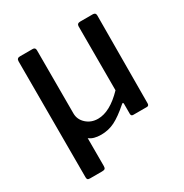

<svg xmlns="http://www.w3.org/2000/svg" viewBox="-162 -657 907 948"><g transform="rotate(-30 291.5 -182.5)"><path d="M407 -149V-513Q407 -530 426 -530H498Q514 -530 514 -514L512 -14Q512 0 500 0H422Q410 0 410 -13V-69Q410 -82 400 -73Q351 -30 315 -12Q279 6 237 6Q193 6 170 -13V146Q170 157 165.5 161Q161 165 149 165H81Q71 165 67.5 161.5Q64 158 64 149V-512Q64 -530 82 -530H155Q170 -530 170 -514V-154Q170 -119 197 -94.5Q224 -70 263 -70Q331 -70 407 -149Z"/></g></svg>

Font: Libre Franklin Medium
Style: Regular
Weight: 500
Designer: Pablo Impallari, Rodrigo Fuenzalida
Foundry: Impallari Type
Version: Version 1.002; ttfautohint (v1.5)